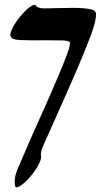

<svg xmlns="http://www.w3.org/2000/svg" viewBox="-20 -766 445 804"><path d="M156.9 -145.4C163 -160.8 170 -176 176.7 -191.2C233.4 -319.5 293.5 -448.4 345.5 -579.6C355.8 -605.5 365.9 -631.7 373.7 -658.5C378.6 -675.1 382 -691 382.2 -709.7C379.2 -717.5 376.4 -723 366.9 -725.6C320.5 -737.2 260 -731.8 206.4 -731.8C184.6 -731.8 140.2 -725.9 130.6 -742.1C127.9 -747.9 118.6 -745.5 113.8 -742C98.9 -734.1 86.1 -721.1 74.9 -708.8C60.4 -692.9 47.2 -675.3 36.6 -656.6C31.1 -645.6 23.4 -633.2 23 -618.2C26 -610.8 28.5 -605.6 36.2 -602.9C47.3 -599 59.9 -598.5 71.5 -598C120.1 -596 168.8 -598.2 217.4 -596.9C232.8 -596.5 264.2 -598.8 272.9 -588.8C272.7 -566.6 264.4 -549.5 257.9 -531.2C248.4 -505.8 238 -480.7 227.6 -455.7C175.3 -330.1 116.8 -208.2 64.6 -83.3C53.4 -56.9 36.7 -25.9 42.8 10.9C47.5 36.8 95.8 -13.7 100.2 -18.6C114.7 -34.5 127.9 -52.1 138.5 -70.8C144 -81.8 151.7 -94.2 152.1 -109.2C149.4 -123.8 152.8 -133.9 156.9 -145.4Z"/></svg>

Font: Quiapo Free
Style: Regular
Weight: 400
Designer: Aaron Amar
Version: Version 001.002